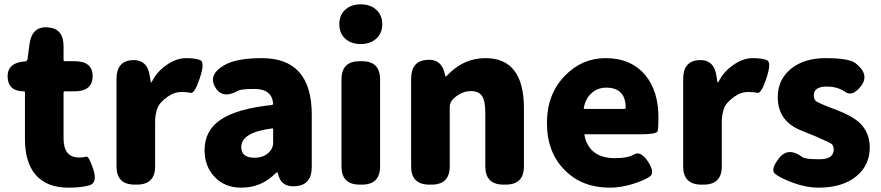

<svg xmlns="http://www.w3.org/2000/svg" viewBox="-20 -851 4060 885"><path d="M296 14Q193 14 142 -48Q95 -105 95 -211V-425Q95 -430 90 -430Q18 -430 15 -496Q13 -562 95 -568Q106 -569 107 -579L116 -648Q127 -730 200 -725Q273 -720 273 -638V-574Q273 -569 278 -569H323Q407 -569 407 -500Q407 -430 323 -430H278Q273 -430 273 -425V-213Q273 -125 345 -125Q366 -125 377.5 -129Q389 -133 410 -71Q430 -8 392.5 3Q355 14 296 14Z M601 0Q517 0 517 -84V-487Q517 -569 589 -574Q661 -578 671 -497L674 -478Q675 -470 676.5 -470Q678 -470 686 -485Q708 -525 753 -555Q795 -583 838.5 -583Q882 -583 903.5 -573.5Q925 -564 901 -491Q877 -419 859.5 -423Q842 -427 817 -427Q782 -427 751 -404Q715 -377 707 -356Q695 -325 695 -292V-84Q695 0 611 0Z M1092 14Q1015 14 968 -37Q923 -85 923 -159Q923 -250 998 -300Q1073 -350 1233 -367Q1239 -368 1239 -374Q1233 -441 1153 -441Q1093 -441 1078 -433Q1005 -392 972 -449Q939 -506 1011 -549Q1067 -583 1187 -583Q1417 -583 1417 -323V-81Q1417 0 1346 7Q1275 15 1261 -52Q1260 -57 1257.5 -57Q1255 -57 1237 -40Q1176 14 1092 14ZM1153 -124Q1197 -124 1222 -151Q1239 -169 1239 -193V-255Q1239 -260 1234 -259Q1092 -241 1092 -173Q1092 -124 1153 -124Z M1638 0Q1554 0 1554 -84V-485Q1554 -569 1638 -569H1648Q1732 -569 1732 -485V-84Q1732 0 1648 0ZM1642.5 -648Q1598 -648 1571 -673Q1544 -698 1544 -739.5Q1544 -781 1571 -806Q1598 -831 1642.5 -831Q1687 -831 1714.5 -806Q1742 -781 1742 -739.5Q1742 -698 1714.5 -673Q1687 -648 1642.5 -648Z M1959 0Q1875 0 1875 -84V-487Q1875 -569 1946 -575Q2018 -582 2032 -503Q2033 -498 2034.5 -498Q2036 -498 2053 -515Q2123 -583 2218 -583Q2395 -583 2395 -352V-84Q2395 0 2311 0H2301Q2217 0 2217 -84V-330Q2217 -387 2201.5 -409Q2186 -431 2151 -431Q2123 -431 2100 -418Q2081 -407 2070 -396Q2053 -380 2053 -357V-84Q2053 0 1969 0Z M2791 14Q2664 14 2585 -65Q2501 -147 2501 -285Q2501 -418 2585 -503Q2663 -583 2771 -583Q2889 -583 2955 -504Q3015 -431 3015 -309Q3015 -260 3011 -246Q3007 -232 2930 -232H2678Q2673 -232 2674 -227Q2696 -122 2815 -122Q2874 -122 2903.5 -139.5Q2933 -157 2967 -106Q3000 -55 2975.5 -37.5Q2951 -20 2896.5 -3Q2842 14 2791 14ZM2671 -354Q2670 -349 2675 -349H2859Q2864 -349 2864 -354Q2864 -447 2774 -447Q2735 -447 2707 -422Q2679 -397 2671 -354Z M3213 0Q3129 0 3129 -84V-487Q3129 -569 3201 -574Q3273 -578 3283 -497L3286 -478Q3287 -470 3288.5 -470Q3290 -470 3298 -485Q3320 -525 3365 -555Q3407 -583 3450.5 -583Q3494 -583 3515.5 -573.5Q3537 -564 3513 -491Q3489 -419 3471.5 -423Q3454 -427 3429 -427Q3394 -427 3363 -404Q3327 -377 3319 -356Q3307 -325 3307 -292V-84Q3307 0 3223 0Z M3752 14Q3697 14 3637 -8Q3577 -30 3553 -49.5Q3529 -69 3571 -122Q3613 -176 3680 -126Q3692 -117 3757.5 -117Q3823 -117 3823 -162Q3823 -182 3809.5 -190Q3796 -198 3760 -213L3748 -219Q3710 -235 3672 -250Q3565 -293 3565 -403Q3565 -484 3625.5 -533.5Q3686 -583 3785 -583Q3893 -583 3923 -560Q3989 -509 3950 -456Q3910 -403 3875.5 -427.5Q3841 -452 3791 -452Q3731 -452 3731 -411Q3731 -391 3744 -383Q3757 -375 3792 -361L3839 -343Q3907 -317 3941 -286Q3989 -241 3989 -172Q3989 -90 3929 -40Q3865 14 3752 14Z"/></svg>

Font: Resource Han Rounded JP Heavy
Style: Regular
Weight: 900
Designer: Cyano Hao (round all glyphs); Ryoko NISHIZUKA 西塚涼子 (kana, bopomofo & ideographs); Paul D. Hunt (Latin, Greek & Cyrillic)
Foundry: Cyano Hao
Version: 0.990